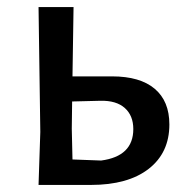

<svg xmlns="http://www.w3.org/2000/svg" viewBox="-20 -523 534 543"><path d="M297 -307Q376 -307 417.5 -272Q459 -237 459 -171Q459 -91 400.5 -45.5Q342 0 237 0H89L94 -150L89 -503H188L185 -307ZM266 -69Q357 -81 357 -158Q357 -196 333 -217.5Q309 -239 264 -238L184 -236L183 -159L185 -72Z"/></svg>

Font: Alegreya Sans SC Medium
Style: Regular
Weight: 500
Designer: Juan Pablo del Peral
Foundry: Huerta Tipografica
Version: Version 2.001;PS 002.001;hotconv 1.0.88;makeotf.lib2.5.64775